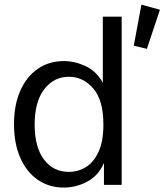

<svg xmlns="http://www.w3.org/2000/svg" viewBox="-20 -805 716 836"><path d="M257.8 11.7Q193.8 11.7 144.8 -22Q95.7 -55.7 68.4 -117.7Q41 -179.7 41 -264.2Q41 -348.6 68.6 -410.4Q96.2 -472.2 145 -505.6Q193.8 -539.1 257.8 -539.1Q305.2 -539.1 352.3 -517.3Q399.4 -495.6 427.7 -444.8V-732.4H509.8V0H432.6V-95.7Q409.7 -41.5 361.1 -14.9Q312.5 11.7 257.8 11.7ZM279.3 -56.6Q320.8 -56.6 355 -78.1Q389.2 -99.6 409.7 -145.3Q430.2 -190.9 430.2 -262.2Q430.2 -368.7 386.2 -419.7Q342.3 -470.7 280.3 -470.7Q214.8 -470.7 172.9 -416.7Q130.9 -362.8 130.9 -262.2Q130.9 -164.6 171.4 -110.6Q211.9 -56.6 279.3 -56.6ZM619.6 -592.3 562.5 -606 595.7 -784.7 676.3 -762.7Z"/></svg>

Font: Schibsted Grotesk
Style: Regular
Weight: 400
Designer: Bakken & Baeck AS, Henrik Kongsvoll
Foundry: Schibsted ASA
Version: Version 1.100; ttfautohint (v1.8.4.7-5d5b);gftools[0.9.25]